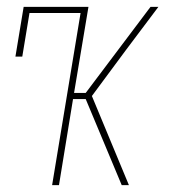

<svg xmlns="http://www.w3.org/2000/svg" viewBox="-20 -540 540 560"><path d="M132 0 215 -502H66L45 -375H25L49 -520H238L196 -269H230L419 -520H442L348 -395L248 -260L356 0H335L230 -251H193L152 0Z"/></svg>

Font: Iosevka Curly Slab Thin
Style: Italic
Weight: 100
Italic angle: -9°
Monospace: yes
Designer: Belleve Invis
Foundry: Belleve Invis
Version: Version 22.1.2; ttfautohint (v1.8.4)